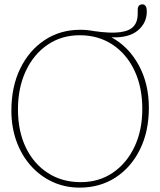

<svg xmlns="http://www.w3.org/2000/svg" viewBox="-20 -845 732 877"><path d="M347 -709Q378.5 -709 408.5 -703H409Q485.5 -692 529 -698Q572.5 -704 590.8 -725.2Q609 -746.5 609 -780V-799.5Q609 -825 630.5 -825Q650.5 -825 650.5 -792.5Q650.5 -740 609.5 -705.8Q568.5 -671.5 489 -674.5Q567 -632.5 613.5 -547.8Q660 -463 660 -352.5Q660 -245 619.5 -162.8Q579 -80.5 507.8 -34.2Q436.5 12 344 12Q277 12 220 -14.2Q163 -40.5 120.8 -88Q78.5 -135.5 55.2 -199.8Q32 -264 32 -340Q32 -449 72.5 -532Q113 -615 184 -662Q255 -709 347 -709ZM630 -347.5Q630 -447.5 594 -523.2Q558 -599 493.5 -641.5Q429 -684 344 -684Q261 -684 197.2 -640.5Q133.5 -597 97.8 -520.5Q62 -444 62 -345Q62 -246 98 -171.2Q134 -96.5 198.8 -54.8Q263.5 -13 349 -13Q432 -13 495.2 -56Q558.5 -99 594.2 -174.2Q630 -249.5 630 -347.5Z"/></svg>

Font: Fraunces 144pt SuperSoft Thin
Style: Regular
Weight: 100
Version: Version 1.000;[0bf87f6ff]